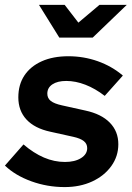

<svg xmlns="http://www.w3.org/2000/svg" viewBox="-39 -761 543 792"><path d="M227.6 10.7Q155.9 10.7 90 -13.2Q24.1 -37.1 -18.7 -78L57.9 -165.2Q99.8 -129.3 142.3 -111.1Q184.8 -92.9 228.9 -92.9Q269.9 -92.9 295.3 -108.9Q320.7 -124.9 320.7 -149.9Q320.7 -167.9 306.7 -179Q292.7 -190.1 264 -196.5L168.4 -217.7Q103.7 -231.7 70.1 -268.1Q36.6 -304.4 36.6 -359.4Q36.6 -411.9 61.7 -449.7Q86.9 -487.5 133.2 -508.2Q179.6 -529 243.2 -529Q306.3 -529 364.3 -508.5Q422.3 -487.9 467.8 -449.3L393 -365.5Q353.9 -395.7 313.4 -411.4Q273 -427.1 234.2 -427.1Q198.2 -427.1 177.2 -413.1Q156.2 -399.1 156.2 -374.7Q156.2 -356 170.4 -344.7Q184.6 -333.3 217.6 -326.2L313.2 -305Q379.2 -290.8 414.1 -254.9Q449.1 -219 449.1 -166.2Q449.1 -116.2 420.1 -75.9Q391.1 -35.6 341.1 -12.4Q291.1 10.7 227.6 10.7ZM205.7 -605.9 121.8 -740.9H227.8L284.3 -667.6L371.3 -740.9H483.9L343.4 -605.9Z"/></svg>

Font: Red Hat Display
Style: Italic
Weight: 300
Italic angle: -12°
Designer: Pentagram, MCKL
Foundry: Pentagram, MCKL
Version: Version 1.023